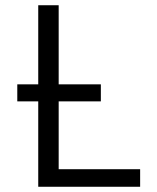

<svg xmlns="http://www.w3.org/2000/svg" viewBox="-20 -713 600 733"><path d="M126 0V-326H46V-391H126V-693H204V-391H365V-326H204V-67H515V0Z"/></svg>

Font: Ubuntu Sans Mono
Style: Regular
Weight: 400
Monospace: yes
Designer: Dalton Maag Ltd
Foundry: Dalton Maag Ltd
Version: Version 1.006